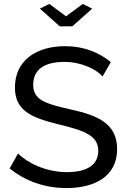

<svg xmlns="http://www.w3.org/2000/svg" viewBox="-20 -950 649 977"><path d="M183 -906 284 -816H348L449 -906L401 -930L316 -867L231 -930ZM544 -634C484 -683 407 -715 311 -715C163 -715 56 -641 56 -505C56 -392 131 -353 275 -318C407 -286 480 -262 480 -182C480 -110 421 -74 320 -74C212 -74 115 -124 72 -169L29 -93C109 -28 209 7 318 7C464 7 576 -54 576 -191C576 -318 484 -362 336 -394C208 -423 149 -442 149 -519C149 -591 198 -635 309 -635C393 -635 470 -598 502 -561Z"/></svg>

Font: Raleway Med
Style: Regular
Weight: 500
Designer: Matt McInerney, Pablo Impallari, Rodrigo Fuenzalida
Foundry: Matt McInerney, Pablo Impallari, Rodrigo Fuenzalida
Version: Version 3.00 July 28, 2015